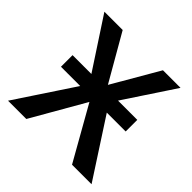

<svg xmlns="http://www.w3.org/2000/svg" viewBox="-144 -650 772 772"><g transform="rotate(45 242.5 -263.5)"><path d="M26 -527H130L244 -329L297 -282L480 0H369L240 -228L189 -278ZM359 -527H459L297 -282L240 -228L109 0H5L189 -278L244 -329ZM427 -247H59V-313H427Z"/></g></svg>

Font: Fira Sans Variable
Style: Regular
Weight: 400
Designer: Carrois Corporate & Edenspiekermann AG
Foundry: Carrois Corporate GbR & Edenspiekermann AG
Version: Version 4.202